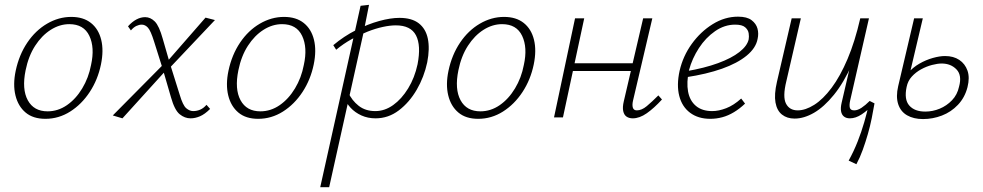

<svg xmlns="http://www.w3.org/2000/svg" viewBox="-20 -486 4069 795"><path d="M168 6Q117 6 86 -20Q55 -46 44 -91Q33 -136 45 -193Q59 -259 93 -309.5Q127 -360 175 -388Q223 -416 275 -416Q325 -416 356.5 -391Q388 -366 399 -321.5Q410 -277 398 -219Q385 -156 351.5 -105Q318 -54 270.5 -24Q223 6 168 6ZM177 -25Q220 -25 257 -50.5Q294 -76 320.5 -120Q347 -164 357 -217Q373 -289 350 -337.5Q327 -386 267 -386Q227 -386 190 -362.5Q153 -339 125.5 -296.5Q98 -254 86 -195Q70 -117 95 -71Q120 -25 177 -25Z M769 4Q745 4 724 -13Q703 -30 688 -83L654 -200L618 -314Q604 -359 592.5 -371.5Q581 -384 567 -384Q556 -384 544.5 -378.5Q533 -373 522 -360L510 -377Q527 -396 545 -405.5Q563 -415 581 -415Q603 -415 621 -397Q639 -379 654 -325L682 -228L724 -94Q737 -50 751 -38Q765 -26 780 -26Q795 -26 809 -32Q823 -38 835 -52L850 -35Q828 -13 808 -4.5Q788 4 769 4ZM487 4 447 -8 661 -224 672 -200ZM678 -200 666 -224 831 -413 870 -403Z M1049 6Q998 6 967 -20Q936 -46 925 -91Q914 -136 926 -193Q940 -259 974 -309.5Q1008 -360 1056 -388Q1104 -416 1156 -416Q1206 -416 1237.5 -391Q1269 -366 1280 -321.5Q1291 -277 1279 -219Q1266 -156 1232.5 -105Q1199 -54 1151.5 -24Q1104 6 1049 6ZM1058 -25Q1101 -25 1138 -50.5Q1175 -76 1201.5 -120Q1228 -164 1238 -217Q1254 -289 1231 -337.5Q1208 -386 1148 -386Q1108 -386 1071 -362.5Q1034 -339 1006.5 -296.5Q979 -254 967 -195Q951 -117 976 -71Q1001 -25 1058 -25Z M1306 289 1473 -462 1508 -466 1485 -350 1343 289ZM1535 4Q1503 4 1476.5 -8Q1450 -20 1431.5 -40Q1413 -60 1404 -86L1422 -103Q1437 -70 1465 -48Q1493 -26 1534 -26Q1573 -26 1608 -51Q1643 -76 1670 -120Q1697 -164 1709 -220Q1724 -298 1702.5 -339.5Q1681 -381 1619 -381Q1595 -381 1565 -374.5Q1535 -368 1502 -355Q1469 -342 1435.5 -323.5Q1402 -305 1372 -280L1360 -299Q1404 -336 1453.5 -361Q1503 -386 1550 -399Q1597 -412 1634 -412Q1685 -412 1714 -389.5Q1743 -367 1751.5 -326Q1760 -285 1749 -228Q1736 -167 1705.5 -114.5Q1675 -62 1631.5 -29Q1588 4 1535 4Z M1960 6Q1909 6 1878 -20Q1847 -46 1836 -91Q1825 -136 1837 -193Q1851 -259 1885 -309.5Q1919 -360 1967 -388Q2015 -416 2067 -416Q2117 -416 2148.5 -391Q2180 -366 2191 -321.5Q2202 -277 2190 -219Q2177 -156 2143.5 -105Q2110 -54 2062.5 -24Q2015 6 1960 6ZM1969 -25Q2012 -25 2049 -50.5Q2086 -76 2112.5 -120Q2139 -164 2149 -217Q2165 -289 2142 -337.5Q2119 -386 2059 -386Q2019 -386 1982 -362.5Q1945 -339 1917.5 -296.5Q1890 -254 1878 -195Q1862 -117 1887 -71Q1912 -25 1969 -25Z M2600 4Q2585 4 2574.5 -3Q2564 -10 2560.5 -26Q2557 -42 2563 -67L2643 -410H2681L2601 -69Q2597 -51 2600.5 -40Q2604 -29 2617 -29Q2637 -29 2658 -46.5Q2679 -64 2706 -91L2721 -74Q2688 -38 2658 -17Q2628 4 2600 4ZM2274 0 2361 -410H2399L2311 0ZM2332 -192 2338 -224H2623L2616 -192Z M2921 6Q2871 6 2837.5 -19Q2804 -44 2792.5 -89Q2781 -134 2794 -193Q2808 -254 2844.5 -304.5Q2881 -355 2931 -386Q2981 -417 3036 -417Q3073 -417 3092 -402.5Q3111 -388 3116.5 -367.5Q3122 -347 3117 -325Q3110 -287 3071.5 -255.5Q3033 -224 2969.5 -201.5Q2906 -179 2820 -166L2821 -191Q2897 -204 2953 -224.5Q3009 -245 3041.5 -270.5Q3074 -296 3080 -323Q3082 -334 3080 -348Q3078 -362 3065.5 -373Q3053 -384 3024 -384Q2980 -384 2941 -357Q2902 -330 2874 -287Q2846 -244 2833 -196Q2822 -145 2829 -107Q2836 -69 2861.5 -47.5Q2887 -26 2929 -26Q2956 -26 2987 -38Q3018 -50 3049 -78L3065 -57Q3043 -36 3019 -21.5Q2995 -7 2970.5 -0.5Q2946 6 2921 6Z M3270 5Q3239 5 3218 -11.5Q3197 -28 3191 -61.5Q3185 -95 3197 -147L3258 -410H3296L3236 -150Q3220 -85 3234.5 -57Q3249 -29 3283 -29Q3315 -29 3351.5 -52Q3388 -75 3423.5 -122.5Q3459 -170 3489.5 -242Q3520 -314 3542 -410H3569Q3544 -301 3509 -222.5Q3474 -144 3433 -93.5Q3392 -43 3350.5 -19Q3309 5 3270 5ZM3526 194 3494 179Q3515 141 3531 100.5Q3547 60 3558.5 20Q3570 -20 3578 -56L3601 -58Q3596 -29 3589.5 3.5Q3583 36 3573.5 69Q3564 102 3552.5 134Q3541 166 3526 194ZM3499 4Q3484 4 3474.5 -3.5Q3465 -11 3462.5 -25.5Q3460 -40 3465 -61L3546 -410H3578L3500 -69Q3496 -50 3499 -39.5Q3502 -29 3517 -29Q3531 -29 3547 -39.5Q3563 -50 3581 -68L3601 -58Q3573 -29 3548 -12.5Q3523 4 3499 4Z M3802 7Q3763 7 3736 -8.5Q3709 -24 3699 -55Q3689 -86 3699 -129L3765 -410H3801L3734 -126Q3723 -74 3745 -49Q3767 -24 3811 -24Q3842 -24 3871 -36Q3900 -48 3922 -71Q3944 -94 3951 -127Q3964 -174 3940.5 -198.5Q3917 -223 3879 -223Q3862 -223 3839 -217Q3816 -211 3794 -199Q3772 -187 3755.5 -169Q3739 -151 3734 -126H3709Q3718 -159 3739 -183Q3760 -207 3787 -222.5Q3814 -238 3842.5 -246Q3871 -254 3893 -254Q3928 -254 3952 -238Q3976 -222 3986 -193.5Q3996 -165 3986 -125Q3975 -82 3946.5 -52Q3918 -22 3880 -7.5Q3842 7 3802 7Z"/></svg>

Font: Ysabeau ExtraLight
Style: Italic
Weight: 250
Italic angle: -12°
Version: Version 2.000;gftools[0.9.27.dev2+g8671c4b]